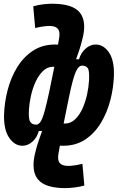

<svg xmlns="http://www.w3.org/2000/svg" viewBox="-20 -763 626 1018"><path d="M326.7 234.4Q219.2 234.4 181.6 188.5Q157.7 159.2 157.7 111.8Q157.7 85 165.5 51.8Q175.3 10.3 184.6 -15.6Q193.8 -41.5 203.1 -68.4H185.5Q176.8 -34.2 152.3 -12.2Q127.9 9.8 99.1 9.8Q57.6 9.8 28.6 -32.7Q-0.5 -75.2 1.5 -154.8Q3.4 -219.2 20.3 -284.7Q37.1 -350.1 70.3 -405Q103.5 -460 153.8 -493.4Q204.1 -526.9 272 -526.9Q279.3 -526.9 287.6 -526.4L293.5 -560.5Q295.4 -571.3 295.4 -580.6Q295.4 -600.1 286.6 -610.4Q273.9 -625.5 241.2 -625.5Q230 -625.5 209.5 -622.8Q189 -620.1 166.5 -614.3L156.2 -729.5Q185.1 -737.8 211.9 -740.5Q238.8 -743.2 256.8 -743.2Q364.3 -743.2 402.3 -697.3Q426.3 -668 426.3 -621.1Q426.3 -593.8 418 -560.5Q408.7 -522 400.4 -497.6Q392.1 -473.1 383.3 -448.7H398.9Q409.2 -483.4 433.8 -505.1Q458.5 -526.9 487.3 -526.9Q529.3 -526.9 557.9 -484.6Q586.4 -442.4 584 -362.3Q582 -297.9 565.2 -232.4Q548.3 -167 515.4 -112.1Q482.4 -57.1 432.6 -23.7Q382.8 9.8 314.5 9.8Q306.6 9.8 297.4 9.3L290 51.8Q288.1 62.5 288.1 71.3Q288.1 90.8 296.9 101.6Q309.6 116.7 342.3 116.7Q353.5 116.7 374 114Q394.5 111.3 417 105.5L427.2 220.7Q398.9 228.5 371.8 231.4Q344.7 234.4 326.7 234.4ZM331.1 -175.8 317.4 -107.9Q320.8 -107.9 323.7 -107.9Q354.5 -107.9 377.9 -130.1Q401.4 -152.3 417.2 -187.5Q433.1 -222.7 441.7 -262.2Q450.2 -301.8 452.1 -335.9Q452.6 -348.1 452.6 -357.9Q452.6 -391.1 445.3 -401.9Q435.1 -415 415 -415Q396 -415 381.1 -380.6Q366.2 -346.2 346.7 -252.4L333.5 -188Q332.5 -181.6 331.1 -175.3ZM241.7 -279.3 268.1 -409.2Q265.1 -409.2 262.7 -409.2Q231.9 -409.2 208.5 -387Q185.1 -364.7 168.9 -329.6Q152.8 -294.4 144 -254.9Q135.3 -215.3 133.3 -181.2Q132.8 -169.9 132.8 -160.6Q132.8 -126.5 141.1 -115.7Q151.9 -102.1 171.4 -102.1Q184.6 -102.1 195.1 -117.9Q205.6 -133.8 216.3 -172.4Q227.1 -210.9 241.7 -279.3Z"/></svg>

Font: CaskaydiaCove NFP
Style: Bold Italic
Weight: 700
Italic angle: -10°
Designer: Aaron Bell
Foundry: Saja Typeworks
Version: Version 2111.001; VTT 6.35;Nerd Fonts 3.1.1